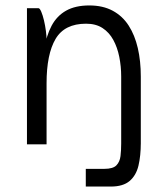

<svg xmlns="http://www.w3.org/2000/svg" viewBox="-20 -530 608 705"><path d="M497 -45V-6Q497 42 488.5 78Q480 114 456 134.5Q432 155 387 155H295V90H363Q395 90 407.5 77Q420 64 422.5 43Q425 22 425 -3V-57ZM425 0V-249H497V0ZM425 -249Q425 -286 418 -321Q411 -356 396 -383.5Q381 -411 356.5 -427Q332 -443 296 -443Q217 -443 184 -387Q151 -331 151 -224Q151 -224 142 -224Q133 -224 133 -224Q133 -292 141.5 -345.5Q150 -399 169.5 -435.5Q189 -472 223 -491Q257 -510 308 -510Q358 -510 394 -490.5Q430 -471 452.5 -436Q475 -401 486 -353.5Q497 -306 497 -249ZM79 0V-500H121Q126 -500 131.5 -487Q137 -474 141.5 -455Q146 -436 148.5 -416.5Q151 -397 151 -385V0Z"/></svg>

Font: Haskoy
Style: Regular
Weight: 400
Designer: Ertekin Erdin
Foundry: Ertekin Erdin
Version: Version 1.500